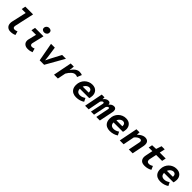

<svg xmlns="http://www.w3.org/2000/svg" viewBox="582 -2786 4837 4837"><g transform="rotate(45 3000.0 -368.0)"><path d="M325.7 12Q259.6 12 216.8 -28.8Q174.1 -69.6 174.1 -143.7Q174.1 -158.1 175.9 -173.5Q177.8 -188.9 181.8 -206.4L269.1 -593.7H127.3L149.7 -700.5H426.4L313.8 -189.6Q312.5 -182.3 311 -173.4Q309.5 -164.6 309.5 -152.9Q309.5 -125.2 326.3 -112.4Q343 -99.6 367.6 -99.6Q390.2 -99.6 408 -105.2Q425.8 -110.7 450.4 -121.6L478.8 -20Q441 -2.6 404.2 4.7Q367.5 12 325.7 12Z M941.9 12Q871 12 827.6 -25.9Q784.3 -63.7 784.3 -130.2Q784.3 -144.4 787 -159.3Q789.7 -174.3 793.7 -189.7L843 -389.4H679.5L701.8 -496.1H1002L928.3 -183.4Q927.3 -176.6 925.8 -170.2Q924.3 -163.7 924.3 -157.2Q924.3 -126.4 941 -113Q957.6 -99.6 984.2 -99.6Q1002.8 -99.6 1020.9 -104.8Q1038.9 -110 1062 -119.8L1090.1 -17.1Q1057.7 -3.8 1022.7 4.1Q987.7 12 941.9 12ZM943.6 -575.3Q910.3 -575.3 883.6 -594.7Q856.9 -614.1 856.9 -653Q856.9 -678.3 870.4 -700Q883.9 -721.7 906.7 -734.8Q929.5 -747.9 956.9 -747.9Q995.4 -747.9 1019.9 -728.1Q1044.5 -708.3 1044.5 -670.2Q1044.5 -629.8 1014.9 -602.6Q985.4 -575.3 943.6 -575.3Z M1361.7 0 1270.3 -496.1H1405.5L1441.3 -251.3Q1447 -214.9 1450.7 -177Q1454.3 -139.1 1458.4 -100.5H1462.4Q1479.5 -137.5 1498.7 -176.1Q1517.8 -214.7 1537.6 -251.7L1666.4 -496.1H1802.3L1521 0Z M1873.2 0 1970.8 -497 2082.1 -496.1 2067.7 -363.7H2071.7Q2098 -407.6 2131.5 -440.2Q2164.9 -472.8 2201.9 -490.5Q2238.8 -508.1 2276.6 -508.1Q2309.4 -508.1 2335 -502.4Q2360.6 -496.6 2374.6 -486.7L2325.6 -368.8Q2309.1 -377.8 2290.4 -382Q2271.6 -386.2 2249.7 -386.2Q2200.9 -386.2 2149.5 -341.4Q2098 -296.6 2054.4 -219L2009.9 0Z M2667.1 12Q2603.4 12 2553.6 -11.6Q2503.9 -35.3 2475.2 -84.1Q2446.4 -132.9 2446.4 -208.1Q2446.4 -275.5 2469.6 -330.4Q2492.8 -385.3 2533.2 -425Q2573.5 -464.8 2625.3 -486.5Q2677.1 -508.1 2734.2 -508.1Q2830.4 -508.1 2883.1 -454Q2935.8 -399.9 2935.8 -313.2Q2935.8 -282.4 2929.9 -252.4Q2923.9 -222.5 2919.2 -209.6H2548.7L2563.7 -298.4H2843.6L2804.4 -277.7Q2806.7 -286.5 2808.6 -296.6Q2810.4 -306.6 2810.4 -316.2Q2810.4 -358.7 2788.7 -380.9Q2766.9 -403.1 2730.2 -403.1Q2706.8 -403.1 2680.8 -391.1Q2654.8 -379.2 2632.8 -355.8Q2610.8 -332.3 2596.9 -296.9Q2583 -261.5 2583 -213.5Q2583 -168.9 2598.5 -142.4Q2614 -116 2640.5 -104.5Q2667 -93 2698.7 -93Q2741.7 -93 2777.5 -107.8Q2813.4 -122.5 2847.4 -145.2L2893 -54.2Q2849.5 -23.8 2791.7 -5.9Q2734 12 2667.1 12Z M2979.8 0 3077.5 -496.1H3176.2L3174.3 -431.5H3178Q3200.5 -462.8 3233.7 -485.4Q3266.9 -508.1 3309.7 -508.1Q3342.3 -508.1 3359.8 -489Q3377.4 -469.8 3379.8 -428.7L3368.5 -421.3Q3396.4 -465.1 3432.3 -486.6Q3468.3 -508.1 3509.3 -508.1Q3545 -508.1 3565.9 -485.8Q3586.8 -463.5 3586.8 -419.5Q3586.8 -406.5 3585.4 -394.9Q3584 -383.2 3580.8 -368.1L3505.9 0H3379.4L3449.4 -342.2Q3451.4 -351.3 3451.6 -356.4Q3451.9 -361.4 3451.9 -365.8Q3451.9 -380.7 3446.7 -386.1Q3441.4 -391.6 3430.9 -391.6Q3414.3 -391.6 3399.3 -379.2Q3384.3 -366.7 3368.2 -339.7L3298.6 0H3188.5L3259.8 -342.2Q3261.8 -351.3 3262.1 -356.4Q3262.4 -361.4 3262.4 -365.8Q3262.4 -380.7 3256.1 -386.1Q3249.8 -391.6 3239.6 -391.6Q3222.4 -391.6 3206.5 -379.2Q3190.6 -366.7 3173.1 -339L3107.7 0Z M3867.1 12Q3803.4 12 3753.6 -11.6Q3703.9 -35.3 3675.2 -84.1Q3646.4 -132.9 3646.4 -208.1Q3646.4 -275.5 3669.6 -330.4Q3692.8 -385.3 3733.2 -425Q3773.5 -464.8 3825.3 -486.5Q3877.1 -508.1 3934.2 -508.1Q4030.4 -508.1 4083.1 -454Q4135.8 -399.9 4135.8 -313.2Q4135.8 -282.4 4129.9 -252.4Q4123.9 -222.5 4119.2 -209.6H3748.7L3763.7 -298.4H4043.6L4004.4 -277.7Q4006.7 -286.5 4008.6 -296.6Q4010.4 -306.6 4010.4 -316.2Q4010.4 -358.7 3988.7 -380.9Q3966.9 -403.1 3930.2 -403.1Q3906.8 -403.1 3880.8 -391.1Q3854.8 -379.2 3832.8 -355.8Q3810.8 -332.3 3796.9 -296.9Q3783 -261.5 3783 -213.5Q3783 -168.9 3798.5 -142.4Q3814 -116 3840.5 -104.5Q3867 -93 3898.7 -93Q3941.7 -93 3977.5 -107.8Q4013.4 -122.5 4047.4 -145.2L4093 -54.2Q4049.5 -23.8 3991.7 -5.9Q3934 12 3867.1 12Z M4215.7 0 4313.4 -496.1H4423.9L4418.3 -410.8H4422.3Q4447 -435.4 4478.9 -457.7Q4510.8 -479.9 4545.7 -494Q4580.6 -508.1 4615.8 -508.1Q4678.5 -508.1 4711.4 -475.5Q4744.4 -443 4744.4 -380.6Q4744.4 -363.2 4742.3 -344.1Q4740.2 -325 4736 -306.5L4674.7 0H4538L4596 -289.6Q4599.3 -305.2 4601.4 -317.6Q4603.5 -330 4603.5 -341.2Q4603.5 -366.4 4590.4 -378.9Q4577.4 -391.5 4552.4 -391.5Q4520.8 -391.5 4483.7 -368.8Q4446.7 -346.2 4411.9 -302.6L4352.5 0Z M5109.2 12Q5020.9 12 4980.9 -29Q4941 -70.1 4941 -137.8Q4941 -153.1 4943.1 -168.1Q4945.2 -183.1 4949 -203L4986.9 -389.4H4856.7L4877.1 -490.4L5014.4 -496.1L5063.4 -641.6H5175.3L5144.4 -496.1H5355.5L5334.6 -389.4H5122L5083.8 -208.2Q5080.8 -195.2 5080.2 -186.9Q5079.6 -178.5 5079.6 -169.7Q5079.6 -132.4 5099.4 -116Q5119.2 -99.6 5150.8 -99.6Q5181.8 -99.6 5210.2 -110.8Q5238.5 -122.1 5260.9 -135.3L5302.5 -39.9Q5269.4 -18.1 5218 -3Q5166.7 12 5109.2 12Z M5667.1 12Q5603.4 12 5553.6 -11.6Q5503.9 -35.3 5475.2 -84.1Q5446.4 -132.9 5446.4 -208.1Q5446.4 -275.5 5469.6 -330.4Q5492.8 -385.3 5533.2 -425Q5573.5 -464.8 5625.3 -486.5Q5677.1 -508.1 5734.2 -508.1Q5830.4 -508.1 5883.1 -454Q5935.8 -399.9 5935.8 -313.2Q5935.8 -282.4 5929.9 -252.4Q5923.9 -222.5 5919.2 -209.6H5548.7L5563.7 -298.4H5843.6L5804.4 -277.7Q5806.7 -286.5 5808.6 -296.6Q5810.4 -306.6 5810.4 -316.2Q5810.4 -358.7 5788.7 -380.9Q5766.9 -403.1 5730.2 -403.1Q5706.8 -403.1 5680.8 -391.1Q5654.8 -379.2 5632.8 -355.8Q5610.8 -332.3 5596.9 -296.9Q5583 -261.5 5583 -213.5Q5583 -168.9 5598.5 -142.4Q5614 -116 5640.5 -104.5Q5667 -93 5698.7 -93Q5741.7 -93 5777.5 -107.8Q5813.4 -122.5 5847.4 -145.2L5893 -54.2Q5849.5 -23.8 5791.7 -5.9Q5734 12 5667.1 12Z"/></g></svg>

Font: SourceCodeVF
Style: Italic
Weight: 200
Italic angle: -11°
Monospace: yes
Designer: Paul D. Hunt, Teo Tuominen
Foundry: Adobe
Version: Version 1.026;hotconv 1.1.0;makeotfexe 2.6.0